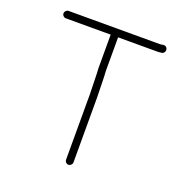

<svg xmlns="http://www.w3.org/2000/svg" viewBox="-123 -743 859 900"><g transform="rotate(20 306.0 -293.0)"><path d="M50 -612C50 -602 59 -594 68 -594H292V-426C293 -408 294 -393 294 -380C294 -356 296 -321 296 -296V29C296 38 304 47 314 47C324 47 333 38 333 29V-295C333 -320 331 -355 331 -380C331 -393 330 -409 329 -427V-594H524C532 -594 540 -595 547 -596C562 -598 567 -621 554 -630C544 -637 536 -631 524 -631H68C59 -631 50 -622 50 -612Z"/></g></svg>

Font: Electronic
Style: SeLt
Weight: 300
Version: Version 1.011